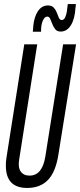

<svg xmlns="http://www.w3.org/2000/svg" viewBox="-20 -919 396 949"><path d="M114 10Q9 10 9 -100Q9 -111 9.5 -119Q10 -127 12 -140L100 -700H164L75 -132Q68 -93 82 -72Q96 -51 126 -51Q189 -51 204 -145L292 -700H356L269 -157Q256 -71 218 -30.5Q180 10 114 10ZM142 -762Q143 -768 143.5 -774Q144 -780 144 -786Q148 -834 167 -863Q186 -892 217 -892Q236 -892 246 -881Q256 -870 261 -856Q266 -842 271 -831Q276 -820 285 -820Q296 -820 302 -833Q308 -846 310.5 -862.5Q313 -879 314 -891Q314 -891 314.5 -894Q315 -897 315 -899H355Q355 -894 354.5 -889.5Q354 -885 353 -880Q350 -826 330.5 -794.5Q311 -763 280 -763Q262 -763 253 -774.5Q244 -786 238.5 -800.5Q233 -815 228 -826Q223 -837 214 -837Q200 -837 191.5 -816.5Q183 -796 183 -770V-762Z"/></svg>

Font: Georama ExtraCondensed
Style: Italic
Weight: 400
Width: 2
Italic angle: -9°
Designer: Jean-Baptiste Levee
Foundry: Production Type
Version: Version 1.000